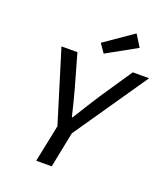

<svg xmlns="http://www.w3.org/2000/svg" viewBox="-155 -977 942 1085"><g transform="rotate(20 315.5 -435.0)"><path d="M191 0 237 -224 104 -656H200L255 -462Q266 -422 277 -378.5Q288 -335 296 -300H300Q320 -333 348 -377Q376 -421 402 -462L533 -656H631L327 -214L284 0ZM342 -699 306 -751 478 -870 522 -799Z"/></g></svg>

Font: Source Code Pro Medium
Style: Italic
Weight: 500
Italic angle: -11°
Monospace: yes
Designer: Paul D. Hunt, Teo Tuominen
Foundry: Adobe Systems Incorporated
Version: Version 1.050;PS 1.000;hotconv 16.6.51;makeotf.lib2.5.65220